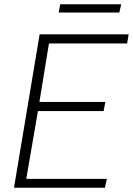

<svg xmlns="http://www.w3.org/2000/svg" viewBox="-20 -886 627 906"><path d="M167 -724H587L580 -681H211L166 -405H477L469 -362H159L104 -42H484L475 0H46ZM264 -866H552L543 -827H257Z"/></svg>

Font: Nebula Sans Light
Style: Regular
Weight: 300
Italic angle: -9°
Designer: Paul D. Hunt for Adobe (as Source Sans)
Foundry: Nebula Entertainment & Broadcasting LLC
Version: Version 1.010